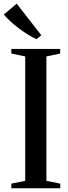

<svg xmlns="http://www.w3.org/2000/svg" viewBox="-36 -1004 365 1024"><path d="M98.5 -39.5V-703L24.5 -718.5V-743H285V-718.5L211.5 -703V-39.5L285.5 -24.5V0H24.5V-24.5ZM157.5 -795.5Q135.5 -805.5 110.8 -821Q86 -836.5 62 -854.8Q38 -873 17.8 -891.8Q-2.5 -910.5 -15.5 -926.5L53 -984.5L184.5 -816L159 -795.5Z"/></svg>

Font: Merriweather 120pt Medium
Style: Regular
Weight: 500
Version: Version 2.100